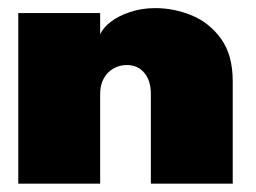

<svg xmlns="http://www.w3.org/2000/svg" viewBox="-20 -442 616 462"><path d="M353.5 -422.5Q399 -422.5 441.8 -404.8Q484.5 -387 512.2 -348.2Q540 -309.5 540 -246.5V0H343V-216Q343 -248 327.2 -266.8Q311.5 -285.5 285 -285.5Q267.5 -285.5 252.8 -277Q238 -268.5 229.5 -253Q221 -237.5 221 -216V0H24V-410.5H221V-359Q227.5 -375 246.5 -389.5Q265.5 -404 293.5 -413.2Q321.5 -422.5 353.5 -422.5Z"/></svg>

Font: League Spartan Thin Black
Style: Regular
Weight: 900
Version: Version 2.002